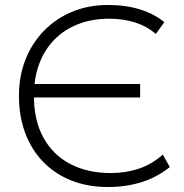

<svg xmlns="http://www.w3.org/2000/svg" viewBox="-20 -735 736 770"><path d="M413 15Q331.5 15 265.8 -11.2Q200 -37.5 153 -86Q106 -134.5 81 -201.8Q56 -269 56 -351Q56 -430 82.2 -496.2Q108.5 -562.5 156.5 -611.8Q204.5 -661 269.8 -688Q335 -715 413 -715Q485 -715 542.2 -697Q599.5 -679 639 -646L605 -599Q568.5 -630 521.5 -645Q474.5 -660 418 -660Q350 -660 294.2 -638.5Q238.5 -617 198.8 -576.8Q159 -536.5 137.5 -479.5Q116 -422.5 116 -351Q116 -252.5 154 -183.2Q192 -114 261.5 -77.5Q331 -41 425 -41Q483.5 -41 535.8 -58.2Q588 -75.5 633 -115L661 -65Q608 -23 546.2 -4Q484.5 15 413 15ZM105 -344V-398H542V-344Z"/></svg>

Font: Geologica Roman Thin
Style: Regular
Weight: 250
Designer: Sindre Bremnes, Frode Helland
Foundry: Monokrom Skriftforlag AS
Version: Version 1.010;gftools[0.9.28]